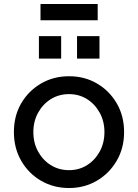

<svg xmlns="http://www.w3.org/2000/svg" viewBox="-20 -935 694 967"><path d="M328 12Q250 12 187 -24.5Q124 -61 87 -125Q50 -189 50 -270Q50 -351 86.5 -414Q123 -477 186 -514Q249 -551 328 -551Q406 -551 468.5 -514.5Q531 -478 568 -414.5Q605 -351 605 -270Q605 -188 567 -124Q529 -60 466.5 -24Q404 12 328 12ZM328 -78Q378 -78 418 -103Q458 -128 482 -171.5Q506 -215 506 -270Q506 -324 482 -367.5Q458 -411 418 -436Q378 -461 328 -461Q277 -461 236.5 -436Q196 -411 172 -367.5Q148 -324 148 -270Q148 -215 172 -171.5Q196 -128 236.5 -103Q277 -78 328 -78ZM184 -833V-915H472V-833ZM176 -640V-753H288V-640ZM368 -640V-753H481V-640Z"/></svg>

Font: Pitagon Sans Text Medium
Style: Regular
Weight: 500
Designer: Travis Tran
Foundry: Pitagon
Version: Version 1.000; ttfautohint (v1.8.4.7-5d5b);gftools[0.9.26]